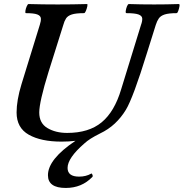

<svg xmlns="http://www.w3.org/2000/svg" viewBox="-20 -687 908 949"><path d="M305 242Q217 242 217 179Q217 100 353 9Q337 11 319.5 12Q302 13 284 13Q183 13 122.5 -21Q62 -55 62 -131Q62 -191 86 -270L177 -565Q183 -583 182 -596Q181 -609 164.5 -615.5Q148 -622 108 -622Q104 -622 105.5 -633Q107 -644 112 -655.5Q117 -667 121 -667Q157 -666 193 -665.5Q229 -665 265 -665Q301 -665 337.5 -665.5Q374 -666 410 -667Q414 -667 411.5 -655.5Q409 -644 404.5 -633Q400 -622 395 -622Q355 -622 335 -615.5Q315 -609 306.5 -596Q298 -583 293 -564L220 -332Q197 -258 185.5 -207.5Q174 -157 174 -131Q174 -78 214.5 -54Q255 -30 312 -30Q419 -30 482.5 -82.5Q546 -135 579 -246L677 -564Q684 -583 683 -596Q682 -609 664.5 -615.5Q647 -622 605 -622Q600 -622 601.5 -633Q603 -644 607.5 -655.5Q612 -667 617 -667Q647 -666 678.5 -665.5Q710 -665 742 -665Q772 -665 802.5 -665.5Q833 -666 864 -667Q869 -667 867 -655.5Q865 -644 861 -633Q857 -622 853 -622Q814 -622 794 -615.5Q774 -609 765 -596Q756 -583 750 -564L707 -427Q638 -203 602 -144Q579 -106 547.5 -76.5Q516 -47 474 -27Q446 -13 428 -1.5Q410 10 397 22Q314 94 314 143Q314 186 371 186Q405 186 431 171Q434 169 437 177Q440 185 436 188Q384 242 305 242Z"/></svg>

Font: Junicode SmExp
Style: Bold Italic
Weight: 700
Width: 6
Italic angle: -11°
Designer: Peter S. Baker
Version: Version 2.205; ttfautohint (v1.8.4)